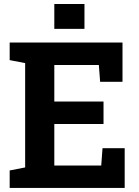

<svg xmlns="http://www.w3.org/2000/svg" viewBox="-20 -919 679 939"><path d="M27.3 0V-85.4L103 -100.1V-610.4L27.3 -625V-710.9H579.1V-519H469.7L463.4 -601.1H245.6V-422.4H486.3V-312.5H245.6V-109.4H475.1L481.4 -194.3H589.8V0ZM245.6 -777.8V-899.4H393.1V-777.8Z"/></svg>

Font: Roboto Slab
Style: Bold
Weight: 700
Designer: Google
Version: Version 2.000; ttfautohint (v1.8.1.43-b0c9)